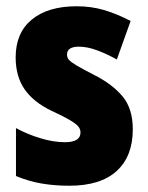

<svg xmlns="http://www.w3.org/2000/svg" viewBox="-20 -583 472 613"><path d="M404 -170Q404 -84 352.5 -37Q301 10 201 10Q155 10 113.5 3Q72 -4 31 -21V-174Q68 -154 109.5 -141.5Q151 -129 187 -129Q237 -129 237 -160Q237 -170 230.5 -178.5Q224 -187 204 -199Q184 -211 143 -230Q87 -257 58.5 -298Q30 -339 30 -400Q30 -478 81.5 -520.5Q133 -563 225 -563Q271 -563 312 -551Q353 -539 397 -516L353 -393Q323 -410 291 -422Q259 -434 232 -434Q194 -434 194 -409Q194 -399 200 -392Q206 -385 224.5 -374Q243 -363 282 -343Q339 -314 371.5 -275Q404 -236 404 -170Z"/></svg>

Font: Noto Sans Gurmukhi UI Condensed Black
Style: Regular
Weight: 900
Width: 3
Designer: Jelle Bosma - Monotype Design Team
Foundry: Monotype Imaging Inc.
Version: Version 2.004; ttfautohint (v1.8.4.7-5d5b)